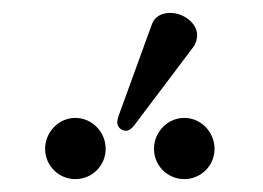

<svg xmlns="http://www.w3.org/2000/svg" viewBox="-20 -806 408 298"><path d="M244 -786C231 -786 220 -780 216 -769L164 -626C163 -623 162 -619 162 -616C162 -609 168 -603 176 -603C180 -603 185 -607 188 -611L280 -733C284 -738 286 -746 286 -751C286 -771 264 -786 244 -786ZM50 -575C50 -549 71 -528 97 -528C123 -528 144 -549 144 -575C144 -601 123 -623 97 -623C71 -623 50 -601 50 -575ZM219 -575C219 -549 240 -528 266 -528C292 -528 313 -549 313 -575C313 -601 292 -623 266 -623C240 -623 219 -601 219 -575Z"/></svg>

Font: Libertinus Serif Display
Style: Regular
Weight: 400
Designer: Philipp H. Poll, Khaled Hosny
Foundry: Caleb Maclennan
Version: Version 7.050;RELEASE